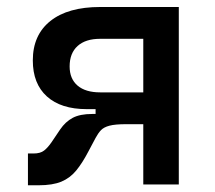

<svg xmlns="http://www.w3.org/2000/svg" viewBox="-20 -538 626 560"><path d="M232.9 -219.7Q157.7 -219.7 116.7 -256.8Q75.7 -293.9 75.7 -361.8Q75.7 -436 127 -476.8Q178.2 -517.6 272 -517.6H414.6V-424.8H272Q229.5 -424.8 206.3 -403.8Q183.1 -382.8 183.1 -344.2Q183.1 -308.1 206.3 -288.3Q229.5 -268.6 272 -268.6H404.8L399.9 -219.7ZM61.5 2.4V-90.3H77.6Q97.7 -90.3 108.6 -98.9Q119.6 -107.4 130.9 -124L155.3 -160.2Q170.9 -183.1 192.1 -194.3Q213.4 -205.6 249 -205.6H341.8L347.7 -175.8Q315.9 -175.8 299.3 -171.4Q282.7 -167 274.4 -158.2Q266.1 -149.4 258.8 -135.7L237.8 -96.2Q220.2 -62.5 202.4 -40.8Q184.6 -19 159.2 -8.3Q133.8 2.4 92.3 2.4ZM258.8 -175.8V-268.6H421.4V-175.8ZM397.9 0V-517.6H501.5V0Z"/></svg>

Font: Cascadia Code PL
Style: Regular
Weight: 400
Monospace: yes
Designer: Aaron Bell
Foundry: Saja Typeworks
Version: Version 2102.003